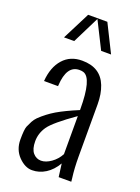

<svg xmlns="http://www.w3.org/2000/svg" viewBox="-158 -896 710 977"><g transform="rotate(20 197.5 -407.5)"><path d="M67.4 -677.7 143.6 -827.6H247.6L322.3 -677.7H268.6L195.3 -823.7L122.6 -677.7ZM198.7 -548.8Q129.9 -548.8 124 -437.5V-434.1H47.9Q53.7 -510.7 92.8 -554.7Q131.8 -598.6 196.3 -598.1Q295.4 -598.1 328.1 -514.6Q344.7 -472.2 344.7 -416V-134.8Q344.7 -69.3 351.6 -18.6L353.5 0H285.2L275.9 -70.8Q252 -29.8 217.8 -8.3Q183.6 13.2 145.5 13.2Q107.4 13.7 71.8 -22.5Q36.6 -58.6 36.6 -113.3Q36.6 -168 43.5 -185.1Q50.8 -202.1 58.6 -216.8Q66.4 -231.4 78.1 -243.2Q113.3 -277.3 156.7 -303.2Q200.2 -328.6 270.5 -357.9V-362.8Q270.5 -530.3 220.2 -545.9Q211.4 -548.8 198.7 -548.8ZM270.5 -119.1V-325.2Q162.6 -249.5 136.2 -211.9Q110.4 -174.3 110.4 -131.3Q110.4 -88.9 127.9 -68.4Q145.5 -47.9 171.4 -47.9Q197.3 -47.9 225.6 -67.9Q253.9 -87.9 270.5 -119.1Z"/></g></svg>

Font: Oswald-Light
Style: Light
Weight: 300
Designer: vernon adams
Foundry: vernon adams
Version: Version ; ttfautohint (v0.92.18-e454-dirty) -l 8 -r 50 -G 20